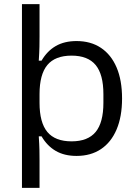

<svg xmlns="http://www.w3.org/2000/svg" viewBox="-20 -742 661 926"><path d="M85.9 164V-722H170.7V-566.6Q170.7 -543.6 170.2 -516.8Q169.7 -489.9 167 -449.5H180.4Q207.2 -495.8 248.8 -519.9Q290.5 -544 349.2 -544Q417.8 -544 466.9 -511.2Q516 -478.4 542.3 -416.8Q568.7 -355.1 568.7 -267Q568.7 -179.6 542.3 -117.6Q516 -55.6 466.9 -22.8Q417.8 10 349.2 10Q290.5 10 248.8 -14.2Q207.2 -38.5 180.4 -84.5H167Q169.7 -44.1 170.2 -17.4Q170.7 9.3 170.7 31.7V164ZM325.2 -60.3Q403.8 -60.3 441.3 -105.6Q478.7 -151 478.7 -246.1V-287.9Q478.7 -383 441.3 -428.4Q403.8 -473.7 325.2 -473.7Q245.9 -473.7 208.3 -428.4Q170.7 -383 170.7 -287.9V-246.1Q170.7 -151 208.3 -105.6Q245.9 -60.3 325.2 -60.3Z"/></svg>

Font: Mozilla Text ExtraLight
Style: Regular
Weight: 200
Designer: Studio DRAMA
Foundry: Studio DRAMA
Version: Version 1.000